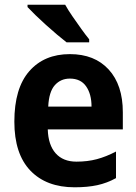

<svg xmlns="http://www.w3.org/2000/svg" viewBox="-20 -786 580 816"><path d="M277 -556Q382 -556 442 -490.5Q502 -425 502 -309V-236H183Q185 -170 216.5 -134.5Q248 -99 305 -99Q352 -99 391.5 -109.5Q431 -120 473 -142V-29Q435 -8 393.5 1Q352 10 297 10Q177 10 109 -61Q41 -132 41 -269Q41 -411 104.5 -483.5Q168 -556 277 -556ZM277 -452Q238 -452 213 -424Q188 -396 185 -333H369Q369 -386 346 -419Q323 -452 277 -452ZM257 -766Q269 -744 288 -716.5Q307 -689 326 -662.5Q345 -636 359 -619V-606H263Q246 -619 223 -638.5Q200 -658 175.5 -680Q151 -702 130.5 -722Q110 -742 97 -756V-766Z"/></svg>

Font: Noto Sans Tamil SemiCondensed
Style: Bold
Weight: 700
Width: 4
Designer: Jelle Bosma - Monotype Design Team
Foundry: Monotype Imaging Inc.
Version: Version 2.004; ttfautohint (v1.8.4.7-5d5b)